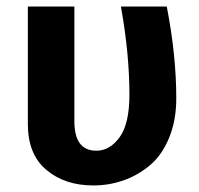

<svg xmlns="http://www.w3.org/2000/svg" viewBox="-20 -550 606 586"><path d="M349 -530H489Q518 -381 518 -250Q518 -182 496 -129Q474 -76 437.5 -45.5Q401 -15 357 0.5Q313 16 265 16Q178 16 121.5 -31.5Q65 -79 65 -171V-530H207V-180Q207 -90 274 -90Q315 -90 345 -131Q375 -172 375 -261Q375 -386 349 -530Z"/></svg>

Font: FiraSans
Style: Regular
Weight: 600
Designer: Carrois Corporate & Edenspiekermann AG
Foundry: Carrois Corporate GbR & Edenspiekermann AG
Version: Version 3.106;PS 003.106;hotconv 1.0.70;makeotf.lib2.5.58329